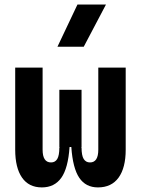

<svg xmlns="http://www.w3.org/2000/svg" viewBox="-20 -815 626 845"><path d="M411.1 9.8Q357.4 9.8 328.9 -32.5Q300.3 -74.7 293.9 -168H286.1Q279.8 -74.7 249.8 -32.5Q219.7 9.8 164.1 9.8Q106.9 9.8 76.9 -33.4Q46.9 -76.7 46.9 -156.2V-517.6H167.5V-156.2Q167.5 -100.1 204.6 -100.1Q222.7 -100.1 231.9 -115.2Q241.2 -130.4 241.2 -166L243.2 -168H241.2V-419.9H338.9V-168H336.9L338.9 -166Q338.9 -130.4 348.4 -115.2Q357.9 -100.1 376 -100.1Q412.6 -100.1 412.6 -156.2V-517.6H533.2V-156.2Q533.2 -76.7 502 -33.4Q470.7 9.8 411.1 9.8ZM232.9 -609.4 320.8 -794.9H446.3L348.6 -609.4Z"/></svg>

Font: Cascadia Mono PL SemiBold
Style: Regular
Weight: 600
Monospace: yes
Designer: Aaron Bell
Foundry: Saja Typeworks
Version: Version 2404.023; ttfautohint (v1.8.4)